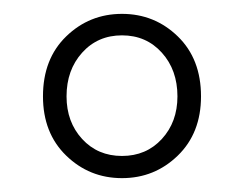

<svg xmlns="http://www.w3.org/2000/svg" viewBox="-20 -704 351 277"><path d="M42 -565Q42 -619 75.5 -651.5Q109 -684 156 -684Q203 -684 236.5 -651.5Q270 -619 270 -565Q270 -512 236.5 -479.5Q203 -447 156 -447Q109 -447 75.5 -479.5Q42 -512 42 -565ZM236 -565Q236 -603 213.5 -628Q191 -653 156 -653Q121 -653 98.5 -628Q76 -603 76 -565Q76 -528 98.5 -503.5Q121 -479 156 -479Q191 -479 213.5 -503.5Q236 -528 236 -565Z"/></svg>

Font: Toshiba Sans Light
Style: Regular
Weight: 300
Designer: Paul D. Hunt
Foundry: Toshiba Corporation
Version: Version 2.020;PS 2.0;hotconv 1.0.86;makeotf.lib2.5.63406